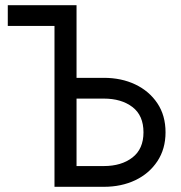

<svg xmlns="http://www.w3.org/2000/svg" viewBox="-20 -720 698 740"><path d="M190 -620H10V-700H275V-420H380Q448 -420 501.5 -394.5Q555 -369 586.5 -322Q618 -275 618 -210Q618 -146 586.5 -98.5Q555 -51 501.5 -25.5Q448 0 380 0H190ZM380 -340H275V-80H380Q448 -80 490.5 -113Q533 -146 533 -210Q533 -275 490.5 -307.5Q448 -340 380 -340Z"/></svg>

Font: Jost*
Style: Regular
Weight: 400
Version: Version 3.7